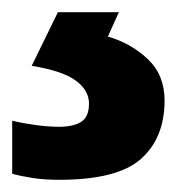

<svg xmlns="http://www.w3.org/2000/svg" viewBox="-33 -20 294 315"><path d="M64 275Q40 275 20.5 272Q1 269 -13 265V178Q3 182 24.5 185Q46 188 64 188Q87 188 100 180Q113 172 113 150Q113 128 91 112Q69 96 19 88L62 0H162L144 40Q182 51 209.5 77Q237 103 237 145Q237 206 198.5 240.5Q160 275 64 275Z"/></svg>

Font: Menbere
Style: Regular
Weight: 400
Designer: Aleme Tadesse
Foundry: Sorkin Type Co
Version: Version 1.000